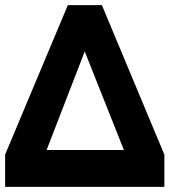

<svg xmlns="http://www.w3.org/2000/svg" viewBox="-34 -730 697 750"><path d="M-14 0V-126L231 -710H364L608 -126V0ZM148 -144H450L297 -529Z"/></svg>

Font: Raleway ExtraBold
Style: Italic
Weight: 800
Italic angle: -12°
Designer: Matt McInerney, Pablo Impallari, Rodrigo Fuenzalida
Foundry: Matt McInerney, Pablo Impallari, Rodrigo Fuenzalida
Version: Version 4.026